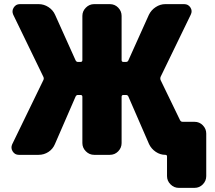

<svg xmlns="http://www.w3.org/2000/svg" viewBox="-20 -750 1039 930"><path d="M922 -160Q946 -160 962.5 -143Q979 -126 979 -103V103Q979 126 962.5 143Q946 160 922 160H846Q823 160 806 143Q789 126 789 103V8Q789 0 781 0Q756 0 734.5 -14.5Q713 -29 702 -52L602 -282Q599 -290 590 -290H578Q569 -290 569 -281V-57Q569 -34 552.5 -17Q536 0 512 0H436Q413 0 396 -17Q379 -34 379 -57V-281Q379 -290 370 -290H357Q350 -290 346 -282L246 -52Q236 -28 214.5 -14Q193 0 167 0H71Q52 0 41.5 -16.5Q31 -33 39 -51L190 -362Q194 -370 190 -378L44 -679Q36 -697 46.5 -713.5Q57 -730 76 -730H167Q193 -730 215 -715.5Q237 -701 247 -678L346 -458Q350 -450 357 -450H370Q379 -450 379 -459V-673Q379 -696 396 -713Q413 -730 436 -730H512Q536 -730 552.5 -713Q569 -696 569 -673V-459Q569 -450 578 -450H590Q599 -450 602 -458L701 -678Q712 -701 734 -715.5Q756 -730 781 -730H872Q892 -730 902.5 -713.5Q913 -697 904 -679L758 -378Q755 -370 758 -362L852 -168Q856 -160 865 -160Z"/></svg>

Font: Rounded Mplus 1c Black
Style: Regular
Weight: 900
Version: Version 1.059.20150529